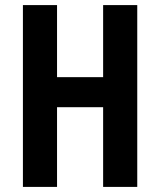

<svg xmlns="http://www.w3.org/2000/svg" viewBox="-20 -734 628 754"><path d="M519 0V-714H385V-431H204V-714H70V0H204V-313H385V0Z"/></svg>

Font: Noto Sans Kannada ExtraCondensed
Style: Bold
Weight: 700
Width: 2
Designer: Jelle Bosma - Monotype Design Team
Foundry: Monotype Imaging Inc.
Version: Version 2.005